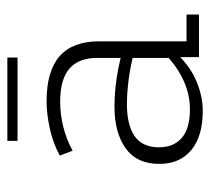

<svg xmlns="http://www.w3.org/2000/svg" viewBox="-44 -504 558 509"><g transform="rotate(-90 234.5 -249.0)"><path d="M196 10Q128 10 91.5 -20.5Q55 -51 55 -105Q55 -165 96.5 -194.5Q138 -224 206 -224Q242 -224 277 -219Q312 -214 351 -204L336 -196V-269Q336 -319 307.5 -343.5Q279 -368 220 -368Q188 -368 154.5 -360Q121 -352 90 -335L77 -369Q110 -387 149 -395.5Q188 -404 221 -404Q301 -404 340.5 -369.5Q380 -335 380 -264V-33H451V0H338V-60L344 -56Q313 -23 273.5 -6.5Q234 10 196 10ZM200 -24Q238 -24 274 -40Q310 -56 342 -86L336 -70V-186L352 -172Q313 -182 278 -186.5Q243 -191 213 -191Q158 -191 128.5 -170.5Q99 -150 99 -106Q99 -67 124 -45.5Q149 -24 200 -24ZM116 -481V-508H337V-481Z"/></g></svg>

Font: Rokkitt ExtraLight
Style: Regular
Weight: 250
Version: Version 3.103